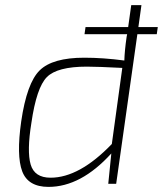

<svg xmlns="http://www.w3.org/2000/svg" viewBox="-20 -720 638 752"><path d="M594 -586H518L435 0H404L416 -119Q297 12 170 12Q90 12 67 -49Q44 -110 63 -244Q85 -395 135.5 -444.5Q186 -494 310 -494Q384 -494 467 -483Q468 -521 476 -576L478 -586H311L315 -614H482L494 -700H534L522 -614H598ZM418 -156 459 -454Q362 -459 320 -459Q204 -459 163.5 -418Q123 -377 103 -239Q85 -128 100 -76Q115 -24 178 -24Q291 -24 418 -156Z"/></svg>

Font: Exo 2.0 Extra Light
Style: Italic
Weight: 250
Italic angle: -8°
Designer: Natanael Gama
Version: Version 1.001;PS 001.001;hotconv 1.0.70;makeotf.lib2.5.58329